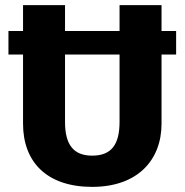

<svg xmlns="http://www.w3.org/2000/svg" viewBox="-20 -713 721 750"><path d="M668 -592H611V-693H447V-592H234V-693H70V-592H13V-500H70V-230C70 -79 164 17 340 17C518 17 611 -88 611 -230V-500H668ZM447 -237C447 -148 415 -105 340 -105C267 -105 234 -148 234 -237V-500H447Z"/></svg>

Font: Fira Sans
Style: Bold
Weight: 700
Designer: Carrois Corporate & Edenspiekermann AG
Foundry: Carrois Corporate GbR & Edenspiekermann AG
Version: Version 4.203